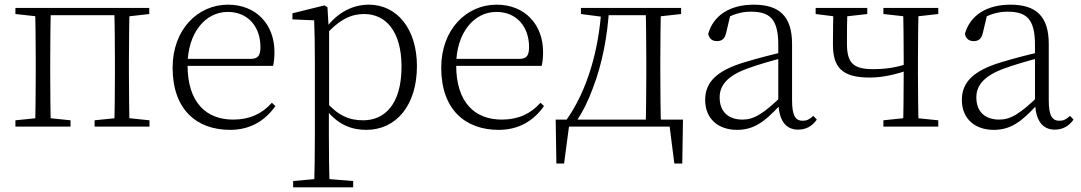

<svg xmlns="http://www.w3.org/2000/svg" viewBox="-20 -542 4629 822"><path d="M130 0H198C196 -48 195 -158 195 -226V-283C195 -349 196 -460 198 -508H130C132 -460 133 -349 133 -283V-226C133 -158 132 -48 130 0ZM469 0H535C533 -48 532 -158 532 -226V-283C532 -349 533 -460 535 -508H469C471 -460 472 -349 472 -283V-226C472 -158 471 -48 469 0ZM46 0H282V-27L175 -38H155L46 -27ZM385 0H620V-27L514 -38H493L385 -27ZM46 -482 155 -470H163V-508H46ZM502 -470H514L619 -482V-508H502ZM163 -477H502V-508H163Z M965 14C1051 14 1115 -25 1159 -88L1144 -102C1101 -54 1048 -30 978 -30C864 -30 783 -102 783 -263C783 -401 859 -491 955 -491C1044 -491 1095 -425 1095 -341C1095 -306 1086 -290 1054 -290H749V-260H1149C1153 -275 1155 -296 1155 -320C1155 -435 1079 -522 956 -522C827 -522 719 -416 719 -252C719 -73 822 14 965 14Z M1235 260H1492V233L1368 223H1347L1235 233ZM1325 260H1391C1389 199 1388 101 1388 32V-71L1389 -80V-420L1387 -425L1382 -511L1369 -519L1232 -485V-459L1325 -455C1327 -405 1328 -347 1328 -278V32C1328 102 1327 199 1325 260ZM1548 14C1676 14 1765 -91 1765 -259C1765 -418 1680 -522 1559 -522C1495 -522 1427 -493 1374 -420H1362L1371 -389C1434 -461 1486 -482 1539 -482C1633 -482 1699 -406 1699 -257C1699 -92 1624 -27 1535 -27C1476 -27 1428 -46 1374 -108L1362 -75H1375C1427 -5 1490 14 1548 14Z M2115 14C2201 14 2265 -25 2309 -88L2294 -102C2251 -54 2198 -30 2128 -30C2014 -30 1933 -102 1933 -263C1933 -401 2009 -491 2105 -491C2194 -491 2245 -425 2245 -341C2245 -306 2236 -290 2204 -290H1899V-260H2299C2303 -275 2305 -296 2305 -320C2305 -435 2229 -522 2106 -522C1977 -522 1869 -416 1869 -252C1869 -73 1972 14 2115 14Z M2871 0 2844 -23 2867 158H2901L2904 -30H2359L2362 158H2395L2419 -23L2393 0ZM2744 0H2810C2808 -48 2807 -158 2807 -226V-283C2807 -349 2808 -460 2810 -508H2744C2746 -460 2747 -349 2747 -283V-226C2747 -158 2746 -48 2744 0ZM2467 -482 2559 -470H2569V-508H2467ZM2777 -470H2788L2896 -482V-508H2777ZM2406 -30 2444 -6V-18C2475 -62 2499 -112 2518 -164C2559 -270 2581 -389 2588 -508H2555C2544 -326 2493 -153 2406 -30ZM2569 -477H2779V-508H2569Z M3135 14C3207 14 3253 -20 3317 -89H3336L3330 -134C3249 -55 3208 -30 3159 -30C3100 -30 3061 -62 3061 -125C3061 -175 3092 -217 3181 -249C3230 -267 3288 -283 3341 -297V-321C3287 -309 3226 -293 3169 -276C3045 -239 2999 -188 2999 -114C2999 -31 3058 14 3135 14ZM3397 13C3429 13 3457 -1 3477 -30L3462 -46C3446 -31 3434 -25 3417 -25C3387 -25 3371 -44 3371 -113V-354C3371 -473 3316 -522 3207 -522C3105 -522 3034 -476 3012 -397C3016 -377 3029 -366 3049 -366C3070 -366 3083 -375 3089 -402L3108 -482L3072 -454C3115 -481 3154 -492 3194 -492C3274 -492 3312 -463 3312 -350V-102C3315 -30 3341 13 3397 13Z M3703 -210C3760 -210 3814 -223 3876 -244V-272C3817 -253 3774 -246 3718 -246C3632 -246 3606 -273 3606 -356C3606 -412 3606 -455 3609 -508H3548C3547 -457 3546 -406 3546 -352C3546 -256 3582 -210 3703 -210ZM3846 0H3913C3911 -48 3910 -158 3910 -226V-283C3910 -349 3911 -460 3913 -508H3846C3848 -460 3849 -349 3849 -283V-233C3849 -158 3848 -48 3846 0ZM3472 -482 3567 -470H3588L3693 -482V-508H3472ZM3762 0H3997V-27L3888 -38H3868L3762 -27ZM3762 -482 3870 -470H3890L3997 -482V-508H3762Z M4234 14C4306 14 4352 -20 4416 -89H4435L4429 -134C4348 -55 4307 -30 4258 -30C4199 -30 4160 -62 4160 -125C4160 -175 4191 -217 4280 -249C4329 -267 4387 -283 4440 -297V-321C4386 -309 4325 -293 4268 -276C4144 -239 4098 -188 4098 -114C4098 -31 4157 14 4234 14ZM4496 13C4528 13 4556 -1 4576 -30L4561 -46C4545 -31 4533 -25 4516 -25C4486 -25 4470 -44 4470 -113V-354C4470 -473 4415 -522 4306 -522C4204 -522 4133 -476 4111 -397C4115 -377 4128 -366 4148 -366C4169 -366 4182 -375 4188 -402L4207 -482L4171 -454C4214 -481 4253 -492 4293 -492C4373 -492 4411 -463 4411 -350V-102C4414 -30 4440 13 4496 13Z"/></svg>

Font: Source Han Serif CN VF
Style: Regular
Weight: 250
Designer: Ryoko NISHIZUKA 西塚涼子 (kana & ideographs); Frank Grießhammer (Latin, Greek & Cyrillic); Wenlong ZHANG 张文龙 (bopomofo); San
Foundry: Adobe
Version: Version 2.002;hotconv 1.1.0;makeotfexe 2.6.0